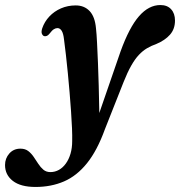

<svg xmlns="http://www.w3.org/2000/svg" viewBox="-132 -495 714 762"><path d="M346.5 -291Q381 -386.5 419.8 -430.8Q458.5 -475 504.5 -475Q532 -475 547.2 -458.2Q562.5 -441.5 562.5 -413.5Q562.5 -380 542.8 -357.5Q523 -335 488.5 -320.5Q468.5 -313.5 451.5 -303.5Q434.5 -293.5 419 -277Q403.5 -260.5 388.8 -234.5Q374 -208.5 358.5 -169.5L284.5 17.5Q254 102 213.5 152.5Q173 203 122 225Q71 247 9 247Q-50 247 -81 223Q-112 199 -112 160Q-112 133.5 -95 114.2Q-78 95 -51 95Q-32 95 -19.8 104.5Q-7.5 114 1.8 127.8Q11 141.5 20 155.2Q29 169 40.2 178.5Q51.5 188 68 188Q86 188 101.8 179.2Q117.5 170.5 129.2 154.2Q141 138 147.8 115.2Q154.5 92.5 154.5 64.5Q155 44 153.8 14Q152.5 -16 150 -52.5Q147.5 -89 144.2 -128Q141 -167 137.2 -205.2Q133.5 -243.5 129.5 -278Q125.5 -312.5 122 -339Q119.5 -362 112.8 -372.8Q106 -383.5 96 -383.5Q89 -383.5 81.8 -379Q74.5 -374.5 65 -362Q59.5 -355 54.5 -352.8Q49.5 -350.5 43.5 -351.5Q38 -353 34.5 -360.5Q31 -368 35.5 -382.5Q44.5 -409 63.8 -429.5Q83 -450 110 -461.8Q137 -473.5 168.5 -473.5Q202.5 -473.5 223.8 -451Q245 -428.5 249 -382Q251.5 -360 253.2 -324.2Q255 -288.5 256.8 -245Q258.5 -201.5 259.8 -155.2Q261 -109 261.8 -65.2Q262.5 -21.5 263 13.5L244.5 4.5Z"/></svg>

Font: Fraunces SemiBold
Style: Italic
Weight: 600
Italic angle: -16°
Version: Version 1.000;[b76b70a41]